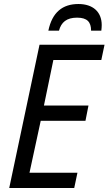

<svg xmlns="http://www.w3.org/2000/svg" viewBox="-20 -937 541 957"><path d="M221 -784H274C285 -826 312 -849 364 -849C415 -849 434 -827 434 -784H485C486 -793 487 -802 487 -812C487 -878 443 -917 371 -917C292 -917 240 -876 221 -784ZM26 0H350L366 -76H127L183 -335H406L421 -411H199L246 -638H485L501 -714H177Z"/></svg>

Font: Noto Sans SemiCondensed
Style: Italic
Weight: 400
Width: 4
Italic angle: -12°
Designer: Monotype Design Team
Foundry: Monotype Imaging Inc.
Version: Version 2.013